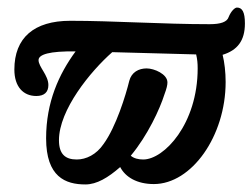

<svg xmlns="http://www.w3.org/2000/svg" viewBox="-20 -476 668 508"><path d="M206 12C236 12 266 -6 298 -34C312 -7 343 11 387 11C487 11 577 -116 577 -259C577 -285 574 -311 569 -331C608 -343 628 -368 628 -414C628 -444 621 -456 607 -456C601 -456 591 -446 585 -431C581 -418 564 -412 535 -412C409 -412 281 -421 166 -421C70 -421 18 -376 18 -292C18 -246 42 -222 76 -222C97 -222 108 -232 108 -251C108 -277 82 -299 82 -317C82 -332 111 -341 180 -340C136 -280 102 -206 102 -110C102 -8 153 12 206 12ZM183 -54C152 -54 136 -69 136 -105C136 -185 219 -287 277 -338L499 -332C502 -319 503 -309 503 -295C503 -148 414 -54 359 -54C346 -54 334 -57 326 -64C371 -118 403 -188 415 -226C421 -242 423 -251 423 -258C423 -280 388 -295 368 -295C347 -295 328 -285 322 -262C313 -225 287 -140 254 -95C235 -67 208 -54 183 -54Z"/></svg>

Font: Junicode Two Beta SemiCondensed Medium
Style: Italic
Weight: 500
Width: 4
Italic angle: -10°
Version: Version 1.063